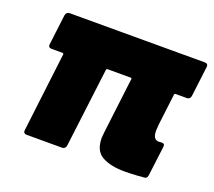

<svg xmlns="http://www.w3.org/2000/svg" viewBox="-95 -645 864 774"><g transform="rotate(20 337.0 -258.0)"><path d="M642 -360H594Q588 -360 588 -354L572 -223Q570 -201 570 -195Q570 -156 595 -156Q602 -156 606 -157H608Q622 -157 620 -143L604 -15Q602 0 588 0Q579 0 561 2Q527 4 507 4Q447 4 410.5 -16Q374 -36 374 -92Q374 -98 376 -116L405 -354Q407 -360 400 -360H302Q296 -360 296 -354L254 -15Q253 -8 248.5 -4Q244 0 238 0H84Q78 0 74.5 -4Q71 -8 72 -15L113 -354Q114 -356 112.5 -358Q111 -360 108 -360H61Q54 -360 50.5 -364Q47 -368 48 -375L64 -505Q65 -512 69.5 -516Q74 -520 80 -520H661Q668 -520 671.5 -516Q675 -512 674 -505L658 -375Q657 -368 652.5 -364Q648 -360 642 -360Z"/></g></svg>

Font: Barlow Black
Style: Italic
Weight: 900
Italic angle: -7°
Designer: Jeremy Tribby
Foundry: Tribby Type
Version: Version 1.408